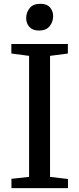

<svg xmlns="http://www.w3.org/2000/svg" viewBox="-20 -970 409 990"><path d="M130 -58V-682L38.5 -694V-743H330V-694L238 -682V-58L330.5 -47V0H39V-48ZM180.5 -812.5Q148 -812.5 131.5 -831.2Q115 -850 115 -876.5Q115 -905.5 133 -928Q151 -950.5 188 -950.5H189Q221.5 -950.5 237.8 -931.8Q254 -913 254 -886.5Q254 -857.5 236 -835Q218 -812.5 181.5 -812.5Z"/></svg>

Font: Merriweather 24pt
Style: Regular
Weight: 400
Designer: Eben Sorkin
Foundry: Eben Sorkin
Version: Version 2.100